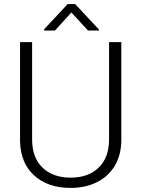

<svg xmlns="http://www.w3.org/2000/svg" viewBox="-20 -919 697 949"><path d="M579.6 -710.9V-225.6Q579.1 -153.8 547.9 -100.6Q516.6 -47.4 459.7 -18.8Q402.8 9.8 329.1 9.8Q216.8 9.8 149.2 -51.5Q81.5 -112.8 79.1 -221.2V-710.9H138.7V-230Q138.7 -140.1 189.9 -90.6Q241.2 -41 329.1 -41Q417 -41 468 -90.8Q519 -140.6 519 -229.5V-710.9ZM469.2 -772.9V-768.1H415L333 -857.4L251.5 -768.1H198.2V-774.4L314.5 -898.9H351.6Z"/></svg>

Font: RobotoDraft Light
Style: Regular
Weight: 300
Version: Version 2.001151; 2014